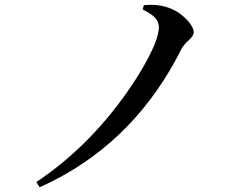

<svg xmlns="http://www.w3.org/2000/svg" viewBox="-20 -744 1040 797"><path d="M639.6 -630.9Q639.6 -661.1 608.4 -683.6Q593.8 -693.4 572.3 -705.1L577.1 -722.7Q630.9 -727.5 670.9 -714.8Q723.6 -699.2 762.7 -654.3Q783.2 -629.9 784.2 -611.3Q784.2 -594.7 762.7 -576.2Q741.2 -556.6 733.4 -541Q547.9 -170.9 202.1 5.9Q172.9 20.5 144.5 33.2L130.9 11.7Q346.7 -132.8 506.8 -360.4Q582 -466.8 622.1 -560.5Q639.6 -605.5 639.6 -630.9Z"/></svg>

Font: GenYoMin JP SemiBold
Style: Regular
Weight: 600
Version: Version 1.001;PS 1;hotconv 16.6.51;makeotf.lib2.5.65220 DEVE